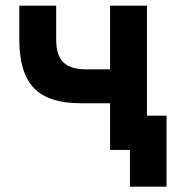

<svg xmlns="http://www.w3.org/2000/svg" viewBox="-20 -538 626 689"><path d="M446.3 131.8V-123H577.6V131.8ZM268.6 -167.5Q154.3 -167.5 101.8 -221.9Q49.3 -276.4 49.3 -395.5V-517.6H181.6V-395.5Q181.6 -339.8 207.3 -314.5Q232.9 -289.1 289.1 -289.1H403.3V-167.5ZM375 0V-517.6H507.3V0Z"/></svg>

Font: Cascadia Code
Style: Regular
Weight: 400
Monospace: yes
Designer: Aaron Bell
Foundry: Saja Typeworks
Version: Version 2106.017